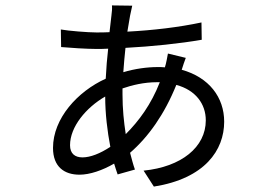

<svg xmlns="http://www.w3.org/2000/svg" viewBox="-20 -652 996 710"><path d="M433 -325C468 -337 512 -348 561 -348H571C539 -266 494 -205 445 -156C438 -201 433 -250 433 -303ZM369 -295C369 -232 377 -166 388 -109C350 -84 314 -70 285 -70C257 -70 239 -84 239 -115C239 -183 298 -254 369 -295ZM601 -454C599 -443 594 -415 590 -404V-403C581 -404 572 -404 563 -404C525 -404 479 -398 436 -385C438 -416 441 -446 444 -475C540 -480 646 -491 726 -505L725 -569C640 -551 546 -540 451 -535C455 -558 458 -577 461 -594C464 -607 467 -620 469 -631L394 -632C395 -622 394 -607 392 -594C390 -576 388 -556 385 -533C369 -532 352 -532 336 -532C306 -532 231 -538 205 -543L206 -478C238 -475 302 -471 336 -471C350 -471 364 -471 380 -472C376 -438 373 -401 371 -361C267 -314 176 -214 176 -105C176 -35 218 -6 274 -6C312 -6 359 -22 402 -47C406 -33 411 -19 415 -7L479 -25C472 -44 467 -65 461 -87C529 -146 588 -229 632 -338C703 -319 741 -268 741 -207C741 -108 651 -35 511 -21L549 38C738 8 809 -97 809 -202C809 -292 753 -366 652 -394C656 -406 663 -429 667 -438Z"/></svg>

Font: Kinto Sans
Style: Regular
Weight: 400
Designer: Authors: Ryoko NISHIZUKA  (kana & ideographs); Paul D. Hunt (Latin, Greek & Cyrillic); Wenlong ZHANG  (bopomofo); Sandol
Foundry: Adobe Systems Incorporated, ookami Inc.
Version: Version 0.001